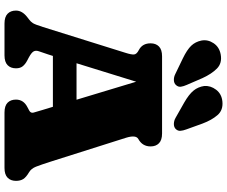

<svg xmlns="http://www.w3.org/2000/svg" viewBox="-98 -911 1009 853"><g transform="rotate(90 406.5 -484.5)"><path d="M283.5 -51Q283.5 -27.5 269.5 -13.8Q255.5 0 226 0H84.5Q55 0 41 -13.8Q27 -27.5 27 -51Q27 -78.5 56 -101L67 -109.5Q76.5 -116.5 82.8 -126.2Q89 -136 100 -171L214.5 -537Q223 -563.5 222 -575.5Q221 -587.5 202 -597Q172.5 -612.5 172.5 -649Q172.5 -672.5 186.5 -686.2Q200.5 -700 230 -700H573Q602.5 -700 616.5 -686.2Q630.5 -672.5 630.5 -649Q630.5 -612.5 597.5 -594.5Q578.5 -584 592 -540L697.5 -207Q712 -161.5 720.5 -140Q729 -118.5 745.5 -109Q767.5 -96 775.5 -83.2Q783.5 -70.5 783.5 -51Q783.5 -27.5 769.5 -13.8Q755.5 0 726 0H480Q450 0 436.2 -13.8Q422.5 -27.5 422.5 -51Q422.5 -84.5 455.5 -101.5L471.5 -110Q483.5 -116.5 480.2 -129.2Q477 -142 468.5 -169L454.5 -215H228.5L221.5 -193Q214 -169 208.5 -154.8Q203 -140.5 207.8 -130.5Q212.5 -120.5 234.5 -108.5L250.5 -100Q265.5 -92 274.5 -80.8Q283.5 -69.5 283.5 -51ZM261 -320H423L343 -585ZM529 -879.5 555 -807.5Q560.5 -793 561.2 -781.2Q562 -769.5 552.5 -760Q543.5 -752 529.5 -752.5Q515.5 -753 503.5 -760L435.5 -798.5Q399 -819.5 382.5 -839.8Q366 -860 362 -887.5Q360 -915.5 378.5 -940Q397 -964.5 430.5 -968Q469 -972 491.2 -946.5Q513.5 -921 529 -879.5ZM327 -879.5 357.5 -809Q363.5 -795.5 365.2 -783.8Q367 -772 358 -762Q350 -753 336.2 -752.5Q322.5 -752 309.5 -758.5L239 -792.5Q201 -811 183.2 -829.5Q165.5 -848 160 -875.5Q155 -903.5 172 -929Q189 -954.5 222 -960.5Q260.5 -967.5 284.5 -943.8Q308.5 -920 327 -879.5Z"/></g></svg>

Font: Fraunces 9pt S100 Black
Style: Regular
Weight: 900
Version: Version 1.000; ttfautohint (v1.8.3)